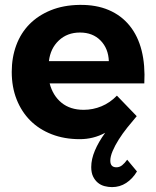

<svg xmlns="http://www.w3.org/2000/svg" viewBox="-20 -563 637 785"><path d="M305 -543Q373 -544 424.5 -522Q476 -500 510 -458Q544 -416 559 -356.5Q574 -297 570 -222H183Q196 -172 231.5 -143Q267 -114 322 -114Q360 -114 395 -128.5Q430 -143 458 -172L539 -88Q520 -66 500.5 -41.5Q481 -17 465.5 7.5Q450 32 440.5 54.5Q431 77 431 94Q431 121 456 121Q469 121 479.5 112.5Q490 104 500 90L540 138Q522 168 496 185Q470 202 438 202Q423 202 407.5 198Q392 194 380 184Q368 174 360.5 158.5Q353 143 353 120Q353 88 368 52.5Q383 17 410 -20Q362 6 306 6Q243 6 191.5 -14Q140 -34 104 -70Q68 -106 48 -156.5Q28 -207 28 -269Q28 -328 46.5 -378Q65 -428 100.5 -464Q136 -500 187.5 -521Q239 -542 305 -543ZM307 -430Q255 -430 220.5 -397.5Q186 -365 180 -313H425Q423 -365 391 -397.5Q359 -430 307 -430Z"/></svg>

Font: Montserrat Semi Bold
Style: Regular
Weight: 600
Designer: Julieta Ulanovsky
Foundry: Julieta Ulanovsky
Version: Version 3.001 September 28, 2015